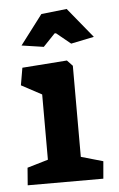

<svg xmlns="http://www.w3.org/2000/svg" viewBox="-48 -649 425 684"><g transform="rotate(-5 164.5 -307.0)"><path d="M216.3 -613.8 125 -603.5 44.9 -498 123.5 -486.3 166 -530.8H170.9L221.7 -489.3L304.2 -506.3ZM293.9 0 299.3 -62 220.7 -84.5V-410.2L201.2 -430.7L41 -418.9L30.3 -356.9L103 -317.9V-84.5L28.3 -62.5L23.4 0Z"/></g></svg>

Font: Neuton
Style: Bold
Weight: 700
Designer: Brian M Zick
Foundry: Brian M Zick
Version: Version 1.560